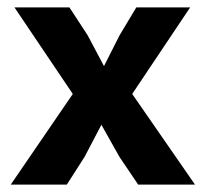

<svg xmlns="http://www.w3.org/2000/svg" viewBox="-20 -497 553 517"><path d="M336 -244 505 0H352L302 -74L253 -161L208 -75L160 0H9L176 -244L19 -477H167L216 -402L260 -319L302 -402L347 -477H492Z"/></svg>

Font: Mukta Mahee
Style: Bold
Weight: 700
Designer: Shuchita Grover, Noopur Datye, Girish Dalvi, Yashodeep Gholap
Foundry: Ek Type
Version: Version 2.538;PS 1.000;hotconv 16.6.51;makeotf.lib2.5.65220;